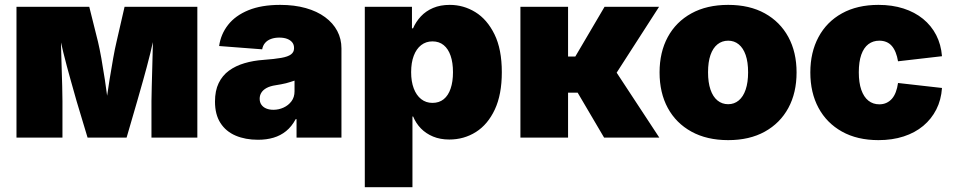

<svg xmlns="http://www.w3.org/2000/svg" viewBox="-20 -567 3929 791"><path d="M47.9 0V-539.1H347.7L383.8 -394.5Q390.1 -368.2 397.5 -327.1Q404.8 -286.1 411.9 -239.5Q418.9 -192.9 424.6 -149.2Q430.2 -105.5 433.6 -73.2H408.7Q411.6 -105 417.7 -148.7Q423.8 -192.4 431.4 -239.3Q439 -286.1 446.3 -327.1Q453.6 -368.2 460 -394.5L493.2 -539.1H793V0H604V-150.9Q604 -174.3 605.2 -211.4Q606.4 -248.5 607.4 -292.2Q608.4 -335.9 609.6 -379.6Q610.8 -423.3 610.8 -460H623Q613.8 -405.8 599.1 -347.2Q584.5 -288.6 569.8 -236.8Q555.2 -185.1 545.4 -150.9L501.5 0H340.8L295.4 -150.9Q285.2 -187.5 270.3 -240Q255.4 -292.5 241 -350.3Q226.6 -408.2 217.3 -460H230.5Q230.5 -423.3 231.4 -379.6Q232.4 -335.9 233.9 -292.2Q235.4 -248.5 236.3 -211.4Q237.3 -174.3 237.3 -150.9V0Z M1043 8.8Q990.7 8.8 950.7 -8.3Q910.6 -25.4 888.2 -60.3Q865.7 -95.2 865.7 -148.4Q865.7 -193.4 880.9 -224.6Q896 -255.9 923.3 -275.9Q950.7 -295.9 987.1 -306.6Q1023.4 -317.4 1065.4 -320.3Q1111.3 -323.7 1138.9 -328.6Q1166.5 -333.5 1179 -343Q1191.4 -352.5 1191.4 -367.7V-369.6Q1191.4 -383.3 1183.8 -392.6Q1176.3 -401.9 1162.8 -407Q1149.4 -412.1 1130.4 -412.1Q1111.8 -412.1 1096.9 -406.7Q1082 -401.4 1072.5 -390.6Q1063 -379.9 1060.1 -363.8L882.8 -377.4Q889.6 -426.3 919.7 -464.6Q949.7 -502.9 1003.4 -524.9Q1057.1 -546.9 1134.3 -546.9Q1192.9 -546.9 1239.7 -533.7Q1286.6 -520.5 1319.3 -496.3Q1352.1 -472.2 1369.4 -439.5Q1386.7 -406.7 1386.7 -367.7V0H1201.7V-76.2H1198.2Q1181.6 -45.4 1158.7 -26.9Q1135.7 -8.3 1106.9 0.2Q1078.1 8.8 1043 8.8ZM1106.4 -114.7Q1128.4 -114.7 1148.2 -123.8Q1168 -132.8 1180.7 -149.7Q1193.4 -166.5 1193.4 -190.9V-234.9Q1185.5 -232.4 1177 -229.5Q1168.5 -226.6 1158.4 -224.1Q1148.4 -221.7 1137.9 -219.7Q1127.4 -217.8 1115.2 -215.8Q1092.8 -212.4 1078.4 -204.6Q1064 -196.8 1056.9 -185.5Q1049.8 -174.3 1049.8 -160.2Q1049.8 -145.5 1057.1 -135.3Q1064.5 -125 1077.1 -119.9Q1089.8 -114.7 1106.4 -114.7Z M1482.9 204.1V-539.1H1677.2V-450.2H1681.6Q1693.4 -477.5 1713.9 -499.5Q1734.4 -521.5 1764.2 -534.2Q1793.9 -546.9 1833 -546.9Q1889.6 -546.9 1938.2 -517.1Q1986.8 -487.3 2017.1 -425.8Q2047.4 -364.3 2047.4 -269.5Q2047.4 -177.7 2018.6 -116Q1989.7 -54.2 1940.7 -23.2Q1891.6 7.8 1831.1 7.8Q1793.5 7.8 1764.2 -4.4Q1734.9 -16.6 1714.1 -37.8Q1693.4 -59.1 1682.1 -86.9H1679.2V204.1ZM1761.7 -143.1Q1789.1 -143.1 1807.9 -158.2Q1826.7 -173.3 1836.4 -201.9Q1846.2 -230.5 1846.2 -269.5Q1846.2 -309.1 1836.4 -337.4Q1826.7 -365.7 1807.9 -381.1Q1789.1 -396.5 1761.7 -396.5Q1734.9 -396.5 1715.1 -381.1Q1695.3 -365.7 1684.6 -337.4Q1673.8 -309.1 1673.8 -269.5Q1673.8 -231 1684.6 -202.6Q1695.3 -174.3 1715.1 -158.7Q1734.9 -143.1 1761.7 -143.1Z M2124 0V-539.1H2320.3V-334H2350.1L2470.7 -539.1H2695.3L2520.5 -267.6L2696.3 0H2468.8L2359.9 -185.1H2320.3V0Z M2980 10.3Q2892.1 10.3 2828.6 -24.7Q2765.1 -59.6 2731.2 -122.1Q2697.3 -184.6 2697.3 -268.6Q2697.3 -352.1 2731.2 -414.6Q2765.1 -477.1 2828.6 -512Q2892.1 -546.9 2980 -546.9Q3067.9 -546.9 3130.9 -512Q3193.8 -477.1 3227.8 -414.6Q3261.7 -352.1 3261.7 -268.6Q3261.7 -184.6 3227.8 -122.1Q3193.8 -59.6 3130.9 -24.7Q3067.9 10.3 2980 10.3ZM2980 -137.7Q3004.9 -137.7 3023.4 -153.1Q3042 -168.5 3052 -198Q3062 -227.5 3062 -269Q3062 -311.5 3052 -340.3Q3042 -369.1 3023.4 -384.3Q3004.9 -399.4 2980 -399.4Q2954.6 -399.4 2935.8 -384.3Q2917 -369.1 2907 -340.3Q2897 -311.5 2897 -269Q2897 -227.5 2907 -198Q2917 -168.5 2935.8 -153.1Q2954.6 -137.7 2980 -137.7Z M3599.1 10.3Q3511.7 10.3 3448.7 -24.9Q3385.7 -60.1 3352.1 -122.6Q3318.4 -185.1 3318.4 -268.6Q3318.4 -351.6 3352.1 -414.3Q3385.7 -477.1 3448.7 -512Q3511.7 -546.9 3599.1 -546.9Q3655.8 -546.9 3702.1 -532Q3748.5 -517.1 3782.7 -489.3Q3816.9 -461.4 3836.9 -422.6Q3856.9 -383.8 3860.8 -335.4L3679.7 -314.5Q3676.3 -335 3669.9 -350.8Q3663.6 -366.7 3654.1 -377.7Q3644.5 -388.7 3631.6 -394Q3618.7 -399.4 3602.5 -399.4Q3576.7 -399.4 3557.6 -385Q3538.6 -370.6 3528.3 -341.6Q3518.1 -312.5 3518.1 -269Q3518.1 -226.6 3528.3 -197Q3538.6 -167.5 3557.6 -152.3Q3576.7 -137.2 3602.5 -137.2Q3618.7 -137.2 3631.6 -143.1Q3644.5 -148.9 3654.3 -159.9Q3664.1 -170.9 3670.4 -187.5Q3676.8 -204.1 3679.7 -225.1L3860.8 -204.6Q3857.4 -155.3 3837.4 -116Q3817.4 -76.7 3783.4 -48.3Q3749.5 -20 3702.9 -4.9Q3656.2 10.3 3599.1 10.3Z"/></svg>

Font: Inter 18pt Black
Style: Regular
Weight: 900
Designer: Rasmus Andersson
Foundry: rsms
Version: Version 4.001;git-66647c0bb